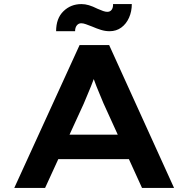

<svg xmlns="http://www.w3.org/2000/svg" viewBox="-20 -921 923 941"><path d="M50 0 370 -700H515L833 0H676L487 -415Q479 -435 470 -456Q461 -477 452.5 -498.5Q444 -520 436.5 -541.5Q429 -563 423 -583H456Q450 -562 442 -540Q434 -518 425.5 -497Q417 -476 408 -455Q399 -434 390 -412L201 0ZM196 -141 247 -261H630L662 -141ZM517 -768Q496 -768 475 -774.5Q454 -781 431 -791Q413 -798 400.5 -802.5Q388 -807 378 -807Q365 -807 356.5 -796.5Q348 -786 348 -768H255Q255 -831 291 -866Q327 -901 379 -901Q397 -901 415.5 -895.5Q434 -890 458 -878Q474 -871 485.5 -867Q497 -863 506 -863Q520 -863 527.5 -873.5Q535 -884 534 -901H626Q626 -865 612.5 -834.5Q599 -804 574.5 -786Q550 -768 517 -768Z"/></svg>

Font: Lexend Mega SemiBold
Style: Regular
Weight: 600
Designer: Bonnie Shaver-Troup, Thomas Jockin
Foundry: Lexend
Version: Version 1.007